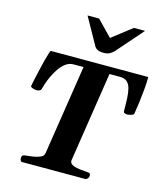

<svg xmlns="http://www.w3.org/2000/svg" viewBox="-136 -1058 988 1159"><g transform="rotate(15 358.0 -478.5)"><path d="M99.1 -21Q99.1 -30.8 103.3 -36.4Q107.4 -42 118.2 -43Q141.6 -45.4 167.7 -49.1Q193.8 -52.7 213.6 -61.8Q233.4 -70.8 235.8 -88.9L322.8 -649.9H260.7Q233.4 -649.9 211.2 -633.3Q189 -616.7 171.9 -591.3Q154.8 -565.9 142.3 -538.8Q129.9 -511.7 122.8 -489.5Q115.7 -467.3 113.3 -457.5Q110.4 -448.2 101.8 -444.8Q93.3 -441.4 85.4 -441.4Q82 -441.4 72.3 -443.1Q62.5 -444.8 54.2 -448.7Q45.9 -452.6 46.9 -458Q50.3 -477.1 56.6 -506.6Q63 -536.1 70.6 -568.4Q78.1 -600.6 85.4 -628.9Q92.8 -657.2 98.6 -675Q104.5 -692.9 106.4 -692.9H715.8Q715.8 -658.7 712.2 -617.2Q708.5 -575.7 703.1 -534.2Q697.8 -492.7 691.9 -458Q690.4 -449.7 673.8 -445.6Q657.2 -441.4 651.9 -441.4Q642.6 -441.4 634.8 -444.8Q627 -448.2 627.4 -457.5Q627.4 -501.5 625.7 -536.9Q624 -572.3 617.2 -597.4Q610.4 -622.6 594.5 -636.2Q578.6 -649.9 549.8 -649.9H484.9L397.9 -85.4Q397.9 -66.9 418.5 -58.3Q439 -49.8 466.1 -47.1Q493.2 -44.4 511.7 -43Q521.5 -42.5 525.1 -39.1Q528.8 -35.6 528.8 -24.4Q528.8 -16.1 522 -8.1Q515.1 0 506.8 0H112.8Q105.5 0 102.3 -7.3Q99.1 -14.6 99.1 -21ZM416.5 -764.2Q391.6 -764.2 378.4 -771.2Q365.2 -778.3 359.4 -789.1L265.6 -957H337.9L431.2 -860.8L555.2 -957H625L481.9 -793.5Q471.7 -782.2 456.8 -773.2Q441.9 -764.2 416.5 -764.2Z"/></g></svg>

Font: Gelasio
Style: Italic
Weight: 400
Italic angle: -8.5°
Designer: Eben Sorkin
Foundry: Eben Sorkin
Version: Version 1.008